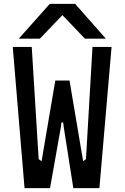

<svg xmlns="http://www.w3.org/2000/svg" viewBox="-20 -966 640 986"><path d="M45.5 -725H143L178.5 -149L193.5 -138L264 -552.5H337L407 -138L421.5 -149L455 -725H553L490.5 0H356.5L307 -315.5L304.5 -337H295.5L293 -315.5L237 0H106ZM235.5 -946H366L523.5 -767.5H416L300.5 -888.5L185 -767.5H76.5Z"/></svg>

Font: JuliaMono Medium
Style: Regular
Weight: 500
Monospace: yes
Designer: cormullion
Foundry: corm
Version: Version 0.054; ttfautohint (v1.8.4)